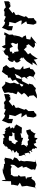

<svg xmlns="http://www.w3.org/2000/svg" viewBox="1255 -1866 649 3199"><g transform="rotate(-90 1579.5 -266.5)"><path d="M483 0 482 -26 491 -81 496 -145 491 -186 499 -235H507L492 -269L540 -307L558 -353L510 -377L534 -408L553 -513L543 -505L527 -520L454 -506L442 -530L437 -521L345 -539L378 -550L302 -542L288 -537L182 -497L178 -564L166 -547L161 -501L160 -408L99 -404L101 -373L87 -300L81 -298L135 -260L72 -227L83 -142L75 -111L54 -4L15 20L68 -8L113 3L162 -14L203 -68L234 -58L220 -143L191 -156L243 -169L237 -248L264 -283L240 -292V-361L275 -417L279 -408L366 -412L401 -395L431 -420L436 -393L429 -354L380 -291L415 -219L386 -210L401 -148L396 -151L353 -71L360 -14L339 -30L357 -2L430 20L523 -4Z M1023 -85 1025 -87 1006 -155C923 -141 949 -119 939 -136C922 -101 874 -123 915 -130C903 -125 858 -107 870 -131C852 -77 837 -127 820 -131C766 -129 756 -108 752 -152C740 -137 713 -130 745 -159C780 -219 767 -168 760 -241L780 -230L805 -231L883 -204L881 -233L960 -251L953 -230L1009 -229L1052 -225L1104 -315C1106 -337 1046 -342 1086 -342C1081 -357 1077 -330 1036 -362C1063 -377 1063 -387 1033 -413C1051 -411 1088 -448 1079 -436C1054 -444 1038 -500 1061 -464C1023 -529 997 -498 1022 -492C983 -495 967 -545 978 -505C967 -504 934 -496 944 -571C957 -535 867 -499 885 -520C875 -545 865 -533 845 -535C826 -534 847 -544 770 -540C803 -542 743 -494 754 -535C758 -464 707 -519 746 -503C733 -444 680 -459 702 -467C709 -413 646 -385 639 -393C624 -377 692 -409 672 -365C634 -351 619 -351 667 -315C617 -300 614 -263 651 -279L582 -277C568 -206 641 -198 567 -157C609 -180 608 -177 621 -182C646 -94 635 -97 607 -95C640 -88 616 -77 661 -106C676 -87 661 -19 645 -72C691 -62 716 -51 697 -16C731 1 704 -7 710 25C755 16 724 -14 790 -31C770 -29 817 45 816 -4C806 27 839 -26 865 33C897 32 864 -30 907 -14C893 -17 934 -24 953 5C973 -68 999 -44 992 -81C966 -39 978 -35 990 -69ZM942 -326 975 -327 938 -352 857 -343 827 -290 801 -327C738 -356 779 -314 781 -356L797 -378C811 -418 811 -373 833 -410C825 -448 858 -451 897 -441C928 -441 910 -399 930 -436C897 -421 897 -357 973 -394C961 -326 916 -328 921 -295Z M1576 -415 1610 -446 1612 -522 1508 -494 1496 -510 1463 -528 1434 -515 1368 -518 1354 -494 1287 -522 1282 -527 1260 -505 1223 -517 1169 -559 1126 -453 1127 -393 1197 -375V-449L1226 -439L1267 -436L1246 -340L1240 -348L1288 -255L1289 -228L1222 -237L1277 -154L1235 -139L1225 -64L1221 -34L1244 16L1290 10L1269 18L1311 -20L1330 -27L1328 -118L1363 -159L1348 -191L1346 -174L1387 -286L1381 -329L1434 -360L1426 -374L1409 -380L1492 -445L1525 -416L1559 -420L1571 -440Z M1932 -488 1926 -468 1882 -453 1888 -421 1832 -386 1852 -334 1793 -274 1767 -201 1743 -213 1738 -238 1792 -272 1774 -288 1804 -362 1796 -372 1791 -424 1819 -505 1793 -501 1771 -513 1726 -561 1665 -539 1630 -516 1641 -452 1628 -394 1637 -398 1608 -317 1657 -293 1602 -229 1632 -191 1608 -161 1559 -120 1583 -99 1591 -30 1538 25 1596 22 1673 -4 1710 7 1730 -16 1770 -47 1786 -108 1770 -110 1826 -220 1883 -242 1855 -216 1881 -314 1950 -346 1913 -271 1881 -231 1898 -186 1859 -127 1888 -146 1915 -96 1895 -30 1837 9 1893 -36 1961 -2C1981 -15 2001 -28 2020 -41L2032 -90L2056 -93L2028 -198L2080 -205L2018 -256V-247L2026 -333L2060 -364L2046 -428L2080 -471L2096 -487L2061 -536L2064 -540L2017 -547L1984 -560Z M2226 -207 2185 -172 2157 -144 2096 -50 2141 -48 2086 31 2149 -1 2185 -29 2198 38 2264 -60 2296 -87 2273 -124 2334 -171 2349 -194 2405 -143 2378 -147 2420 -153 2443 -114 2380 -35 2416 -8 2470 -12 2451 21C2491 -10 2533 -41 2572 -74L2520 -86L2530 -149L2591 -162L2569 -205L2550 -220L2574 -269L2593 -361L2560 -330L2604 -380L2600 -438L2642 -517L2598 -521L2588 -496L2532 -504H2476L2431 -503L2405 -561C2373 -536 2367 -495 2381 -494C2355 -497 2297 -544 2347 -546C2334 -528 2252 -519 2253 -460C2263 -464 2206 -445 2217 -436C2222 -444 2219 -488 2166 -437C2162 -427 2135 -392 2155 -364C2185 -403 2155 -386 2170 -343C2121 -338 2136 -283 2158 -262C2190 -270 2148 -264 2165 -261C2171 -232 2185 -248 2185 -268C2197 -259 2250 -205 2195 -227ZM2289 -347C2264 -331 2311 -344 2287 -387C2339 -381 2318 -438 2305 -422C2381 -430 2372 -445 2400 -377L2442 -405L2448 -416L2467 -380L2445 -324L2461 -291L2376 -296L2326 -278C2362 -275 2294 -302 2320 -274C2322 -344 2313 -315 2314 -359Z M3123 -415 3157 -446 3159 -522 3055 -494 3043 -510 3010 -528 2981 -515 2915 -518 2901 -494 2834 -522 2829 -527 2807 -505 2770 -517 2716 -559 2673 -453 2674 -393 2744 -375V-449L2773 -439L2814 -436L2793 -340L2787 -348L2835 -255L2836 -228L2769 -237L2824 -154L2782 -139L2772 -64L2768 -34L2791 16L2837 10L2816 18L2858 -20L2877 -27L2875 -118L2910 -159L2895 -191L2893 -174L2934 -286L2928 -329L2981 -360L2973 -374L2956 -380L3039 -445L3072 -416L3106 -420L3118 -440Z"/></g></svg>

Font: Asimov Aggro
Style: CondIt
Weight: 500
Designer: Google
Version: Version 2.000980; 2014